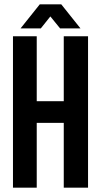

<svg xmlns="http://www.w3.org/2000/svg" viewBox="-20 -868 467 888"><path d="M149.9 -299.8V0H40V-700.2H149.9V-399.9H274.9V-700.2H387.2V0H274.9V-299.8ZM168.9 -736.8H75.2L164.1 -848.1H263.2L352.1 -736.8H257.8L212.9 -792Z"/></svg>

Font: VL Bebas Neue Bold
Style: Regular
Weight: 700
Designer: Ryoichi Tsunekawa
Foundry: Ryoichi Tsunekawa
Version: Version 1.300